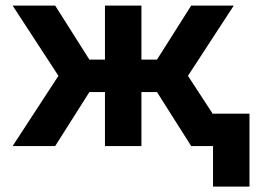

<svg xmlns="http://www.w3.org/2000/svg" viewBox="-20 -528 939 694"><path d="M750 -117.2V146.5H881.8V-117.2ZM377 -312.5H293.2V-195.3H377ZM359.4 -507.8V-367.7V0H491.2V-507.8ZM179.4 0 340.3 -253.9 179.4 -507.8H25.6L191.2 -253.9L25.6 0ZM473.6 -312.5V-195.3H557.4V-312.5ZM671.1 0H825L659.4 -253.9L825 -507.8H671.1L510.3 -253.9Z"/></svg>

Font: Giphurs
Style: Regular
Weight: 400
Version: Version 2.010